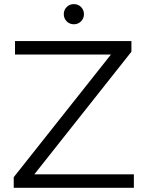

<svg xmlns="http://www.w3.org/2000/svg" viewBox="-20 -896 691 916"><path d="M45.5 0V-50.7L531.3 -663.6L539.1 -635.7H51.6V-700H607V-649.3L121.7 -36.4L113.4 -64.3H618.7V0ZM332.4 -780.2Q312.2 -780.2 298.2 -794.2Q284.3 -808.1 284.3 -828.3Q284.3 -848.7 298.2 -862.6Q312.2 -876.4 332.4 -876.4Q352.7 -876.4 366.6 -862.6Q380.5 -848.7 380.5 -828.3Q380.5 -808.1 366.6 -794.2Q352.7 -780.2 332.4 -780.2Z"/></svg>

Font: Montserrat Thin
Style: Regular
Weight: 100
Designer: Julieta Ulanovsky
Foundry: Julieta Ulanovsky
Version: Version 9.000